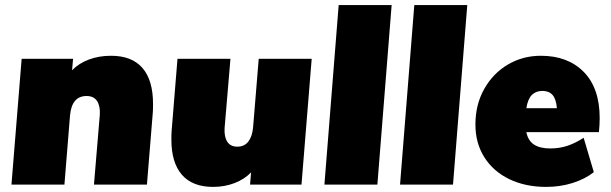

<svg xmlns="http://www.w3.org/2000/svg" viewBox="-20 -725 2400 754"><path d="M581 -317Q581 -294 580 -282L557 0H349L372 -275Q374 -309 361 -328.5Q348 -348 320 -348Q262 -348 255 -272L233 0H25L65 -494H267L263 -449Q289 -476 328.5 -491Q368 -506 416 -506Q498 -506 539.5 -458Q581 -410 581 -317Z M1204 -494 1164 0H962L966 -48Q940 -21 901 -6Q862 9 817 9Q736 9 694.5 -38.5Q653 -86 653 -177Q653 -199 654 -211L677 -494H885L862 -222Q860 -188 872.5 -168.5Q885 -149 912 -149Q940 -149 955.5 -169.5Q971 -190 974 -226L996 -494Z M1310 -705H1518L1462 0H1254Z M1607 -705H1815L1759 0H1551Z M2335 -261Q2335 -235 2332 -206H2047Q2054 -172 2077.5 -157Q2101 -142 2141 -142Q2177 -142 2208.5 -152.5Q2240 -163 2272 -184L2312 -49Q2278 -22 2229 -6.5Q2180 9 2125 9Q2043 9 1980 -21.5Q1917 -52 1882 -107.5Q1847 -163 1847 -236Q1847 -314 1881.5 -375.5Q1916 -437 1974.5 -471.5Q2033 -506 2104 -506Q2210 -506 2272.5 -442.5Q2335 -379 2335 -261ZM2047 -300H2167Q2164 -336 2150 -352Q2136 -368 2110 -368Q2085 -368 2069 -352.5Q2053 -337 2047 -300Z"/></svg>

Font: Nunito Sans Heavy Heavy
Style: Italic
Weight: 400
Italic angle: -4.541°
Designer: Vernon Adams
Foundry: Vernon Adams
Version: Version 2.002